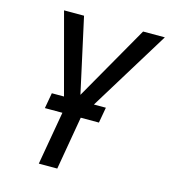

<svg xmlns="http://www.w3.org/2000/svg" viewBox="-107 -797 783 883"><g transform="rotate(15 284.5 -355.5)"><path d="M184.1 -710.9 262.2 -355 465.3 -710.9H568.8L292 -260.3L247.1 0H159.2L206.5 -271L88.9 -710.9ZM390.6 -328.1 377.4 -253.9H120.1L133.3 -328.1Z"/></g></svg>

Font: Roboto Condensed
Style: Italic
Weight: 400
Italic angle: -12°
Designer: Christian Robertson
Foundry: Google
Version: Version 3.0